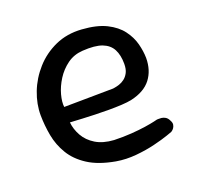

<svg xmlns="http://www.w3.org/2000/svg" viewBox="-97 -601 735 718"><g transform="rotate(-20 270.5 -241.5)"><path d="M249.2 10.4Q183.2 -1.4 142.7 -27.6Q102.1 -53.8 80.6 -89.6Q59 -125.4 51.4 -166.3Q43.9 -207.2 43.5 -247.2Q43.1 -292.1 60.7 -337.8Q78.2 -383.4 111.7 -420.9Q145.1 -458.5 192.4 -479.9Q239.6 -501.2 297.6 -497.2Q356.6 -493.2 393.8 -474.6Q431 -455.9 451.2 -428.8Q471.5 -401.8 479.4 -371.6Q487.2 -341.5 487.6 -314.6Q487.4 -265.1 461.6 -231.6Q435.8 -198.1 381.5 -185.9Q365.5 -182.5 341.4 -181.2Q317.4 -179.9 289.8 -179.9Q262.2 -179.9 235.4 -180.8Q208.5 -181.6 186.4 -182.8Q164.4 -184 150.8 -184.7Q137.2 -185.4 137.2 -185.4Q140 -157.2 154.9 -130.8Q169.8 -104.4 198.3 -87Q226.9 -69.6 270 -66.9Q307.1 -65.8 339.2 -68.1Q371.4 -70.4 395.6 -74.1Q419.9 -77.8 433.1 -80.9Q446.4 -84.1 446.4 -84.1Q446.4 -84.1 451.4 -84.4Q456.5 -84.8 464.4 -84Q472.2 -83.2 480 -78.6Q487.8 -73.9 492.8 -63.2Q498.5 -53.1 497.2 -45.6Q495.9 -38 492.1 -32.7Q488.2 -27.4 484.6 -24.9Q480.9 -22.4 480.9 -22.4Q480.9 -22.4 459.8 -14.9Q438.6 -7.5 404.2 0.9Q369.8 9.4 329.1 13.2Q288.4 17.1 249.2 10.4ZM137 -247 332.5 -249.2Q332.5 -249.2 339.8 -250.4Q347 -251.5 357.7 -254.9Q368.4 -258.2 378.9 -266.1Q389.4 -274 396.3 -287.4Q403.2 -300.8 403.2 -322Q403.2 -356.8 391.1 -379.9Q379 -403.1 351.1 -413.8Q323.1 -424.4 273.4 -421.1Q238.4 -418.9 211.8 -399.6Q185.1 -380.2 167.4 -352.2Q149.8 -324.2 142.1 -295.8Q134.4 -267.2 137 -247Z"/></g></svg>

Font: Sour Gummy Black
Style: Regular
Weight: 900
Version: Version 1.000